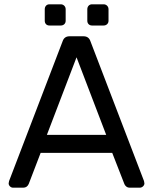

<svg xmlns="http://www.w3.org/2000/svg" viewBox="-20 -868 708 888"><path d="M20 -20 22 -30.8 270 -678.2Q277.8 -700.2 301.8 -700.2H366.2Q390.1 -700.2 397.9 -678.2L646 -30.8L647.9 -20Q647.9 -12.2 641.4 -6.1Q634.8 0 627 0H580.1Q570.3 0 563.7 -5.6Q557.1 -11.2 555.2 -17.1L499 -161.1H168L112.8 -17.1Q105 0 87.9 0H40Q32.2 0 26.1 -6.1Q20 -12.2 20 -20ZM187 -772V-825.2Q187 -835 192.9 -841.6Q198.7 -848.1 209 -848.1H260.7Q270.5 -848.1 277.1 -841.6Q283.7 -835 283.7 -825.2V-772Q283.7 -762.2 277.3 -756.1Q271 -750 260.7 -750H209Q198.7 -750 192.9 -756.1Q187 -762.2 187 -772ZM196.8 -244.1H471.2L334 -603ZM383.8 -772V-825.2Q383.8 -835 389.9 -841.6Q396 -848.1 405.8 -848.1H459Q468.8 -848.1 475.3 -841.6Q481.9 -835 481.9 -825.2V-772Q481.9 -762.2 475.3 -756.1Q468.8 -750 459 -750H405.8Q396 -750 389.9 -756.1Q383.8 -762.2 383.8 -772Z"/></svg>

Font: Rubik AZ
Style: Regular
Weight: 400
Designer: Hubert and Fischer
Foundry: Hubert & Fischer
Version: Version 2.000